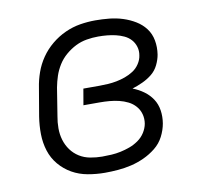

<svg xmlns="http://www.w3.org/2000/svg" viewBox="-65 -599 730 678"><g transform="rotate(-10 300.0 -260.0)"><path d="M259 8Q228 8 197.5 2.5Q167 -3 141.5 -17.5Q116 -32 97 -54.5Q78 -77 69 -105.5Q60 -134 59.5 -165Q59 -196 64 -228L81 -328Q85 -355 94.5 -382Q104 -409 120.5 -433Q137 -457 160 -476Q183 -495 209.5 -507Q236 -519 263.5 -523.5Q291 -528 318 -528Q343 -528 368 -525.5Q393 -523 416.5 -515.5Q440 -508 460.5 -495.5Q481 -483 495 -464.5Q509 -446 513.5 -421.5Q518 -397 514 -371Q511 -353 502 -334.5Q493 -316 477.5 -303.5Q462 -291 443.5 -282.5Q425 -274 406 -268Q427 -260 445 -247Q463 -234 475 -216Q487 -198 490.5 -175Q494 -152 490 -128Q486 -105 474.5 -82.5Q463 -60 443 -44Q423 -28 400 -17.5Q377 -7 353.5 -1.5Q330 4 306 6Q282 8 259 8ZM259 -50Q276 -50 292.5 -51Q309 -52 325.5 -55.5Q342 -59 358.5 -65Q375 -71 390 -81.5Q405 -92 414.5 -107Q424 -122 427 -138Q430 -156 425.5 -172.5Q421 -189 410 -201.5Q399 -214 384 -221.5Q369 -229 352.5 -233Q336 -237 318.5 -238.5Q301 -240 283 -240H225L235 -298H293Q308 -298 323.5 -299Q339 -300 354.5 -303Q370 -306 385.5 -311.5Q401 -317 415 -326Q429 -335 438.5 -349.5Q448 -364 450 -379Q453 -395 448.5 -410Q444 -425 434 -436Q424 -447 410 -453.5Q396 -460 381 -463.5Q366 -467 350.5 -468.5Q335 -470 318 -470Q298 -470 277 -466.5Q256 -463 237 -453.5Q218 -444 201 -429.5Q184 -415 172.5 -396.5Q161 -378 154.5 -358.5Q148 -339 144 -318L128 -218Q124 -197 124 -175Q124 -153 130 -133Q136 -113 148 -96.5Q160 -80 177.5 -69Q195 -58 216.5 -54Q238 -50 259 -50Z"/></g></svg>

Font: Iosevka Light Extended
Style: Italic
Weight: 300
Width: 7
Italic angle: -9°
Monospace: yes
Designer: Belleve Invis
Foundry: Belleve Invis
Version: Version 32.5.0; ttfautohint (v1.8.4)